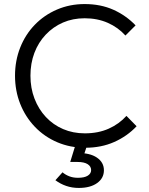

<svg xmlns="http://www.w3.org/2000/svg" viewBox="-20 -718 733 946"><path d="M400 10Q326 10 262.5 -17Q199 -44 152 -93Q105 -142 79.5 -206.5Q54 -271 54 -345Q54 -419 79.5 -483.5Q105 -548 151.5 -596Q198 -644 261 -671Q324 -698 397 -698Q476 -698 538.5 -670Q601 -642 648 -593L598 -543Q562 -583 511 -605.5Q460 -628 397 -628Q339 -628 290.5 -607Q242 -586 205.5 -547.5Q169 -509 149.5 -457.5Q130 -406 130 -345Q130 -284 150 -232Q170 -180 206 -141.5Q242 -103 291 -82Q340 -61 398 -61Q464 -61 515.5 -84Q567 -107 603 -147L653 -96Q607 -47 543 -18.5Q479 10 400 10ZM368 208Q335 208 306 198Q277 188 253 170L288 131Q302 143 321 150.5Q340 158 364 158Q396 158 412.5 147.5Q429 137 429 120Q429 102 412 91Q395 80 362 80H326L354 -11H412L389 59L362 36Q423 35 457.5 58.5Q492 82 492 121Q492 160 458.5 184Q425 208 368 208Z"/></svg>

Font: Outfit Thin Light
Style: Regular
Weight: 300
Version: Version 1.100;gftools[0.9.27]